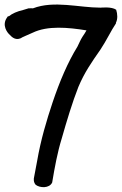

<svg xmlns="http://www.w3.org/2000/svg" viewBox="-24 -705 525 828"><path d="M6 -629C-17 -596 7 -564 19 -554C26 -546 46 -526 72 -544C75 -545 93 -554 117 -564C181 -595 269 -587 349 -574C343 -564 338 -555 332 -547C323 -533 318 -520 310 -504C268 -436 233 -353 203 -264C177 -186 152 -103 136 -10L123 59C121 66 120 81 130 92C148 106 189 108 201 82C212 16 224 -49 242 -107C263 -181 289 -267 314 -330C340 -392 370 -435 409 -491C434 -528 456 -575 476 -604V-607C484 -623 483 -644 477 -663C457 -677 415 -672 409 -672C317 -672 209 -704 118 -669C116 -669 108 -670 100 -669H99L76 -662C50 -656 29 -647 13 -634L11 -636Z"/></svg>

Font: Stray Cat
Style: ExBlkCn
Weight: 1000
Version: Version 1.0